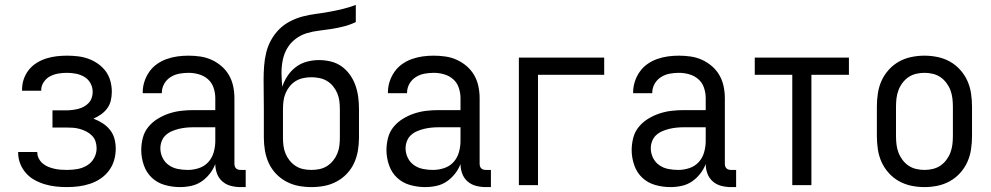

<svg xmlns="http://www.w3.org/2000/svg" viewBox="-20 -755 4040 783"><path d="M253 8Q230 8 207.5 5.5Q185 3 163 -3.5Q141 -10 121 -21Q101 -32 86 -49Q71 -66 62.5 -87.5Q54 -109 54 -132V-135H132V-134Q132 -121 138 -109Q144 -97 154 -88.5Q164 -80 176 -75Q188 -70 201 -67Q214 -64 227 -63Q240 -62 253 -62Q274 -62 295 -65.5Q316 -69 334.5 -80Q353 -91 363.5 -110Q374 -129 374 -150Q374 -165 369.5 -178.5Q365 -192 355 -202Q345 -212 332.5 -218.5Q320 -225 306 -229Q292 -233 278 -234Q264 -235 250 -235H194V-305H250Q262 -305 274.5 -306.5Q287 -308 299 -311Q311 -314 322 -320Q333 -326 341.5 -335Q350 -344 354 -356Q358 -368 358 -380Q358 -399 349 -415.5Q340 -432 324 -441.5Q308 -451 289.5 -454.5Q271 -458 253 -458Q235 -458 217.5 -455Q200 -452 184.5 -444Q169 -436 158.5 -420.5Q148 -405 148 -388V-385H70V-390Q70 -412 77 -432.5Q84 -453 97.5 -470Q111 -487 129.5 -498.5Q148 -510 168.5 -516.5Q189 -523 210.5 -525.5Q232 -528 253 -528Q275 -528 297 -525.5Q319 -523 340 -515.5Q361 -508 379.5 -495Q398 -482 411 -464.5Q424 -447 430 -425Q436 -403 436 -381Q436 -363 432 -345.5Q428 -328 417.5 -313.5Q407 -299 392 -288.5Q377 -278 361 -271Q380 -264 397.5 -253Q415 -242 428 -226Q441 -210 446.5 -190Q452 -170 452 -149Q452 -125 445.5 -102Q439 -79 424.5 -59.5Q410 -40 390 -26.5Q370 -13 347 -5.5Q324 2 300.5 5Q277 8 253 8Z M714 8Q683 8 652.5 -0.5Q622 -9 599.5 -30Q577 -51 566.5 -81.5Q556 -112 556 -143Q556 -168 562.5 -193Q569 -218 585 -237.5Q601 -257 623 -270.5Q645 -284 669 -292Q693 -300 718 -303Q743 -306 769 -306H858V-355Q858 -376 851 -397Q844 -418 828 -432Q812 -446 791 -452Q770 -458 749 -458Q730 -458 711 -454.5Q692 -451 675.5 -440.5Q659 -430 649.5 -413Q640 -396 640 -377V-375H562V-378Q562 -401 569 -422.5Q576 -444 589 -462.5Q602 -481 620.5 -494Q639 -507 660.5 -514.5Q682 -522 704 -525Q726 -528 749 -528Q773 -528 797 -524.5Q821 -521 843 -511Q865 -501 883.5 -485Q902 -469 914 -448Q926 -427 931 -403Q936 -379 936 -355V-87Q936 -82 937.5 -77Q939 -72 942.5 -68.5Q946 -65 951 -63.5Q956 -62 961 -62H982V8H961Q941 8 921.5 3Q902 -2 887 -15Q872 -28 865 -47Q858 -66 858 -86Q850 -65 835.5 -46.5Q821 -28 802 -15Q783 -2 760 3Q737 8 714 8ZM746 -62Q769 -62 791.5 -69.5Q814 -77 829.5 -94Q845 -111 851.5 -134Q858 -157 858 -180V-236H769Q754 -236 739 -234.5Q724 -233 709.5 -229.5Q695 -226 681 -220Q667 -214 656 -204Q645 -194 639.5 -179.5Q634 -165 634 -150Q634 -130 643 -111.5Q652 -93 668.5 -81.5Q685 -70 705 -66Q725 -62 746 -62Z M1250 8Q1223 8 1197 3Q1171 -2 1147.5 -14.5Q1124 -27 1105.5 -46.5Q1087 -66 1076 -90Q1065 -114 1060.5 -140.5Q1056 -167 1056 -193V-309Q1056 -339 1055.5 -369.5Q1055 -400 1055 -430Q1055 -457 1057 -485Q1059 -513 1065.5 -540Q1072 -567 1085.5 -591.5Q1099 -616 1118.5 -635.5Q1138 -655 1163 -668Q1188 -681 1215 -688Q1242 -695 1269.5 -698.5Q1297 -702 1324 -707Q1351 -712 1378 -718.5Q1405 -725 1431 -735V-665Q1408 -654 1383 -647.5Q1358 -641 1332.5 -637Q1307 -633 1281 -630Q1255 -627 1230.5 -619.5Q1206 -612 1185 -596Q1164 -580 1151 -557.5Q1138 -535 1133 -509.5Q1128 -484 1128 -458Q1128 -444 1129 -429.5Q1130 -415 1131 -401Q1139 -425 1153 -446Q1167 -467 1187 -482Q1207 -497 1231.5 -503.5Q1256 -510 1281 -510Q1306 -510 1330 -504Q1354 -498 1373.5 -484Q1393 -470 1407.5 -449.5Q1422 -429 1430 -405.5Q1438 -382 1441 -358Q1444 -334 1444 -309V-193Q1444 -167 1439.5 -140.5Q1435 -114 1424 -90Q1413 -66 1394.5 -46.5Q1376 -27 1352.5 -14.5Q1329 -2 1303 3Q1277 8 1250 8ZM1250 -62Q1267 -62 1283.5 -65.5Q1300 -69 1314 -78Q1328 -87 1338.5 -100Q1349 -113 1355.5 -128.5Q1362 -144 1364 -160.5Q1366 -177 1366 -193V-309Q1366 -326 1364 -342.5Q1362 -359 1355.5 -374.5Q1349 -390 1338.5 -403Q1328 -416 1314 -424.5Q1300 -433 1283.5 -436.5Q1267 -440 1250 -440Q1233 -440 1216.5 -436.5Q1200 -433 1186 -424.5Q1172 -416 1161.5 -403Q1151 -390 1144.5 -374.5Q1138 -359 1136 -342.5Q1134 -326 1134 -309V-193Q1134 -177 1136 -160.5Q1138 -144 1144.5 -128.5Q1151 -113 1161.5 -100Q1172 -87 1186 -78Q1200 -69 1216.5 -65.5Q1233 -62 1250 -62Z M1714 8Q1683 8 1652.5 -0.5Q1622 -9 1599.5 -30Q1577 -51 1566.5 -81.5Q1556 -112 1556 -143Q1556 -168 1562.5 -193Q1569 -218 1585 -237.5Q1601 -257 1623 -270.5Q1645 -284 1669 -292Q1693 -300 1718 -303Q1743 -306 1769 -306H1858V-355Q1858 -376 1851 -397Q1844 -418 1828 -432Q1812 -446 1791 -452Q1770 -458 1749 -458Q1730 -458 1711 -454.5Q1692 -451 1675.5 -440.5Q1659 -430 1649.5 -413Q1640 -396 1640 -377V-375H1562V-378Q1562 -401 1569 -422.5Q1576 -444 1589 -462.5Q1602 -481 1620.5 -494Q1639 -507 1660.5 -514.5Q1682 -522 1704 -525Q1726 -528 1749 -528Q1773 -528 1797 -524.5Q1821 -521 1843 -511Q1865 -501 1883.5 -485Q1902 -469 1914 -448Q1926 -427 1931 -403Q1936 -379 1936 -355V-87Q1936 -82 1937.5 -77Q1939 -72 1942.5 -68.5Q1946 -65 1951 -63.5Q1956 -62 1961 -62H1982V8H1961Q1941 8 1921.5 3Q1902 -2 1887 -15Q1872 -28 1865 -47Q1858 -66 1858 -86Q1850 -65 1835.5 -46.5Q1821 -28 1802 -15Q1783 -2 1760 3Q1737 8 1714 8ZM1746 -62Q1769 -62 1791.5 -69.5Q1814 -77 1829.5 -94Q1845 -111 1851.5 -134Q1858 -157 1858 -180V-236H1769Q1754 -236 1739 -234.5Q1724 -233 1709.5 -229.5Q1695 -226 1681 -220Q1667 -214 1656 -204Q1645 -194 1639.5 -179.5Q1634 -165 1634 -150Q1634 -130 1643 -111.5Q1652 -93 1668.5 -81.5Q1685 -70 1705 -66Q1725 -62 1746 -62Z M2096 0V-520H2444V-450H2174V0Z M2714 8Q2683 8 2652.5 -0.5Q2622 -9 2599.5 -30Q2577 -51 2566.5 -81.5Q2556 -112 2556 -143Q2556 -168 2562.5 -193Q2569 -218 2585 -237.5Q2601 -257 2623 -270.5Q2645 -284 2669 -292Q2693 -300 2718 -303Q2743 -306 2769 -306H2858V-355Q2858 -376 2851 -397Q2844 -418 2828 -432Q2812 -446 2791 -452Q2770 -458 2749 -458Q2730 -458 2711 -454.5Q2692 -451 2675.5 -440.5Q2659 -430 2649.5 -413Q2640 -396 2640 -377V-375H2562V-378Q2562 -401 2569 -422.5Q2576 -444 2589 -462.5Q2602 -481 2620.5 -494Q2639 -507 2660.5 -514.5Q2682 -522 2704 -525Q2726 -528 2749 -528Q2773 -528 2797 -524.5Q2821 -521 2843 -511Q2865 -501 2883.5 -485Q2902 -469 2914 -448Q2926 -427 2931 -403Q2936 -379 2936 -355V-87Q2936 -82 2937.5 -77Q2939 -72 2942.5 -68.5Q2946 -65 2951 -63.5Q2956 -62 2961 -62H2982V8H2961Q2941 8 2921.5 3Q2902 -2 2887 -15Q2872 -28 2865 -47Q2858 -66 2858 -86Q2850 -65 2835.5 -46.5Q2821 -28 2802 -15Q2783 -2 2760 3Q2737 8 2714 8ZM2746 -62Q2769 -62 2791.5 -69.5Q2814 -77 2829.5 -94Q2845 -111 2851.5 -134Q2858 -157 2858 -180V-236H2769Q2754 -236 2739 -234.5Q2724 -233 2709.5 -229.5Q2695 -226 2681 -220Q2667 -214 2656 -204Q2645 -194 2639.5 -179.5Q2634 -165 2634 -150Q2634 -130 2643 -111.5Q2652 -93 2668.5 -81.5Q2685 -70 2705 -66Q2725 -62 2746 -62Z M3211 0V-450H3058V-520H3442V-450H3289V0Z M3750 8Q3723 8 3696.5 2.5Q3670 -3 3646.5 -16Q3623 -29 3604.5 -49.5Q3586 -70 3575 -94.5Q3564 -119 3560 -146Q3556 -173 3556 -200V-320Q3556 -347 3560 -374Q3564 -401 3575 -425.5Q3586 -450 3604.5 -470.5Q3623 -491 3646.5 -504Q3670 -517 3696.5 -522.5Q3723 -528 3750 -528Q3777 -528 3803.5 -522.5Q3830 -517 3853.5 -504Q3877 -491 3895.5 -470.5Q3914 -450 3925 -425.5Q3936 -401 3940 -374Q3944 -347 3944 -320V-200Q3944 -173 3940 -146Q3936 -119 3925 -94.5Q3914 -70 3895.5 -49.5Q3877 -29 3853.5 -16Q3830 -3 3803.5 2.5Q3777 8 3750 8ZM3750 -62Q3767 -62 3784 -66Q3801 -70 3815 -79.5Q3829 -89 3839.5 -103Q3850 -117 3856 -133Q3862 -149 3864 -166Q3866 -183 3866 -200V-320Q3866 -337 3864 -354Q3862 -371 3856 -387Q3850 -403 3839.5 -417Q3829 -431 3815 -440.5Q3801 -450 3784 -454Q3767 -458 3750 -458Q3733 -458 3716 -454Q3699 -450 3685 -440.5Q3671 -431 3660.5 -417Q3650 -403 3644 -387Q3638 -371 3636 -354Q3634 -337 3634 -320V-200Q3634 -183 3636 -166Q3638 -149 3644 -133Q3650 -117 3660.5 -103Q3671 -89 3685 -79.5Q3699 -70 3716 -66Q3733 -62 3750 -62Z"/></svg>

Font: Iosevka srxl
Style: Regular
Weight: 400
Monospace: yes
Designer: Belleve Invis
Foundry: Belleve Invis
Version: Version 33.0.1; ttfautohint (v1.8.3)